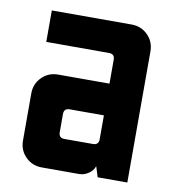

<svg xmlns="http://www.w3.org/2000/svg" viewBox="-62 -537 535 592"><g transform="rotate(10 205.5 -241.0)"><path d="M267.9 -191.4H160.7Q142.9 -191.4 142.9 -173.6V-116.4Q142.9 -98.6 160.7 -98.6H250Q267.9 -98.6 267.9 -116.4ZM53.6 -482.1H303.6Q333.6 -482.1 354.3 -461.4Q375 -440.7 375 -410.7V0H282.1L272.1 -32.1H271.4Q267.1 -18.6 253.2 -9.3Q239.3 0 223.6 0H107.1Q77.1 0 56.4 -20.7Q35.7 -41.4 35.7 -71.4V-219.3Q35.7 -249.3 56.4 -270Q77.1 -290.7 107.1 -290.7H267.9V-365.7Q267.9 -383.6 250 -383.6H53.6Z"/></g></svg>

Font: Aire Exterior
Style: Regular
Weight: 400
Width: 4
Designer: Jayvee Enaguas (HarvettFox96)
Version: 20190503.02